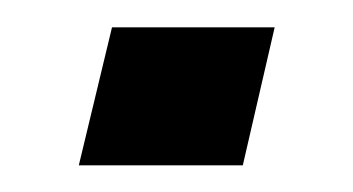

<svg xmlns="http://www.w3.org/2000/svg" viewBox="-20 -124 265 144"><path d="M162.1 0H39.1L64 -103.5H186Z"/></svg>

Font: Lateef ExtraBold
Style: Regular
Weight: 800
Designer: SIL International
Foundry: SIL International
Version: Version 4.200